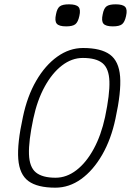

<svg xmlns="http://www.w3.org/2000/svg" viewBox="-20 -854 640 888"><path d="M236 14Q153 14 111.5 -16.5Q70 -47 64.5 -118.5Q59 -190 86 -313Q106 -409 147.5 -480.5Q189 -552 245 -592Q301 -632 364 -632Q447 -632 488.5 -601.5Q530 -571 535.5 -500Q541 -429 514 -305Q494 -210 452.5 -138Q411 -66 355.5 -26Q300 14 236 14ZM237 -32Q288 -32 333.5 -67Q379 -102 413.5 -165.5Q448 -229 466 -313Q488 -418 486 -477.5Q484 -537 454.5 -561.5Q425 -586 363 -586Q312 -586 266.5 -551Q221 -516 186.5 -453Q152 -390 134 -305Q112 -201 114 -141Q116 -81 146 -56.5Q176 -32 237 -32ZM502 -732Q469 -732 458.5 -744.5Q448 -757 455 -788Q460 -815 472.5 -824.5Q485 -834 515 -834Q548 -834 559 -822Q570 -810 563 -780Q557 -752 544.5 -742Q532 -732 502 -732ZM286 -732Q253 -732 242.5 -744.5Q232 -757 239 -788Q244 -815 256.5 -824.5Q269 -834 299 -834Q332 -834 343 -822Q354 -810 347 -780Q341 -752 328.5 -742Q316 -732 286 -732Z"/></svg>

Font: Victor Mono Thin Thin
Style: Italic
Weight: 250
Italic angle: -12°
Monospace: yes
Version: Version 1.561;gftools[0.9.30]